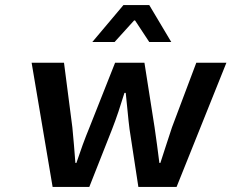

<svg xmlns="http://www.w3.org/2000/svg" viewBox="-20 -739 915 759"><path d="M188 0H333L423 -228C441 -274 456 -320 472 -372H477C483 -320 486 -275 492 -229L527 0H678L875 -491H756L660 -236C644 -189 630 -143 614 -95H610C604 -143 598 -189 591 -236L551 -491H435L334 -236C315 -190 298 -143 282 -95H278C274 -143 271 -189 266 -236L233 -491H105ZM345 -573H433L510 -658H514L570 -573H657L570 -719H468Z"/></svg>

Font: Falling Sky
Style: ExtObl
Weight: 400
Designer: Paul D. Hunt
Foundry: Adobe Systems Incorporated
Version: Version 1.02